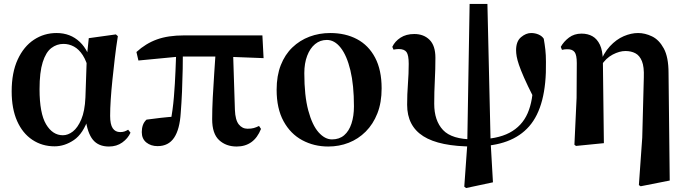

<svg xmlns="http://www.w3.org/2000/svg" viewBox="-20 -724 3475 971"><path d="M256 16Q193 16 143.5 -17Q94 -50 66.5 -112Q39 -174 39 -262Q39 -357 69.5 -423Q100 -489 151.5 -523Q203 -557 266 -557Q336 -557 383.5 -512Q431 -467 444 -388H451L430 -364Q418 -415 398.5 -445Q379 -475 354 -488.5Q329 -502 301 -502Q267 -502 239.5 -481Q212 -460 196 -409.5Q180 -359 180 -273Q180 -151 213 -95.5Q246 -40 298 -40Q324 -40 348.5 -59Q373 -78 391 -120Q409 -162 412 -231L419 -435L429 -531L566 -550L576 -541Q567 -485 560.5 -428.5Q554 -372 548.5 -319.5Q543 -267 540 -220.5Q537 -174 537 -138Q537 -95 550 -75.5Q563 -56 588 -56Q601 -56 610.5 -59.5Q620 -63 628 -68L640 -53Q627 -24 598.5 -3.5Q570 17 531 17Q478 17 450 -17Q422 -51 412 -127L428 -129Q401 -48 354 -16Q307 16 256 16Z M777 15Q743 15 720 -3.5Q697 -22 697 -56Q697 -75 702.5 -91Q708 -107 721 -119Q757 -124 792.5 -128Q828 -132 869 -135L842 -106Q854 -167 859.5 -234Q865 -301 867.5 -365Q870 -429 872 -482H905Q905 -434 904 -376Q903 -318 900.5 -260.5Q898 -203 894 -153Q889 -70 860.5 -27.5Q832 15 777 15ZM680 -418 670 -461Q717 -504 773.5 -524.5Q830 -545 911 -545H1307L1313 -430L1105 -438H889ZM1177 17Q1123 17 1088 -15.5Q1053 -48 1053 -121Q1053 -171 1056 -230.5Q1059 -290 1063.5 -355Q1068 -420 1072 -482H1158L1168 -168Q1170 -117 1187.5 -95Q1205 -73 1232 -73Q1251 -73 1263.5 -76.5Q1276 -80 1290 -87L1300 -72Q1282 -27 1251 -5Q1220 17 1177 17Z M1640 17Q1568 17 1508.5 -15Q1449 -47 1414 -111Q1379 -175 1379 -270Q1379 -341 1400 -394.5Q1421 -448 1458.5 -484Q1496 -520 1545 -538.5Q1594 -557 1650 -557Q1727 -557 1785.5 -526Q1844 -495 1877 -432.5Q1910 -370 1910 -277Q1910 -205 1888.5 -150.5Q1867 -96 1829.5 -58.5Q1792 -21 1743.5 -2Q1695 17 1640 17ZM1659 -19Q1696 -19 1720.5 -40Q1745 -61 1757.5 -99Q1770 -137 1770 -186Q1770 -294 1752 -368.5Q1734 -443 1703 -482.5Q1672 -522 1633 -522Q1599 -522 1573.5 -501Q1548 -480 1533.5 -442Q1519 -404 1519 -354Q1519 -240 1539 -165.5Q1559 -91 1591 -55Q1623 -19 1659 -19Z M2337 227 2328 220 2343 9 2355 -704H2445L2461 -11L2473 198ZM2375 17Q2203 17 2121 -35Q2039 -87 2039 -194Q2039 -247 2043 -299.5Q2047 -352 2047 -401Q2047 -445 2036 -460.5Q2025 -476 1996 -476Q1989 -476 1982.5 -475Q1976 -474 1970 -473L1964 -487Q1977 -515 2005.5 -533.5Q2034 -552 2075 -552Q2123 -552 2152.5 -522.5Q2182 -493 2182 -432Q2182 -374 2179 -316.5Q2176 -259 2176 -199Q2176 -114 2220.5 -66.5Q2265 -19 2375 -19ZM2383 16 2386 -19Q2493 -19 2556.5 -52.5Q2620 -86 2648.5 -151.5Q2677 -217 2676 -314Q2676 -337 2674 -359.5Q2672 -382 2667 -416L2719 -409L2677 -234Q2647 -293 2630 -332Q2613 -371 2604.5 -396Q2596 -421 2593 -438.5Q2590 -456 2590 -470Q2590 -515 2615 -536Q2640 -557 2666 -557Q2686 -557 2703.5 -549.5Q2721 -542 2730 -528Q2735 -499 2738 -472.5Q2741 -446 2741 -411Q2745 -187 2656.5 -85.5Q2568 16 2383 16Z M2885 8 2896 -229 2897 -405Q2897 -446 2886 -460.5Q2875 -475 2851 -475Q2844 -475 2837 -474.5Q2830 -474 2822 -472L2816 -487Q2831 -514 2857.5 -534Q2884 -554 2921 -554Q2953 -554 2976.5 -540.5Q3000 -527 3014 -497.5Q3028 -468 3029 -417V-413L3034 0L2893 14ZM3211 212 3228 -28 3236 -333Q3238 -386 3226.5 -414.5Q3215 -443 3193.5 -454.5Q3172 -466 3143 -466Q3113 -466 3078.5 -448Q3044 -430 3020 -392L3009 -400H3012Q3032 -455 3064.5 -490Q3097 -525 3134.5 -541Q3172 -557 3207 -557Q3242 -557 3277.5 -540Q3313 -523 3337 -479Q3361 -435 3361 -355L3367 189L3220 218Z"/></svg>

Font: Noto Serif TC ExtraBold
Style: Regular
Weight: 800
Designer: Ryoko NISHIZUKA 西塚涼子 (kana & ideographs); Frank Grießhammer (Latin, Greek & Cyrillic); Wenlong ZHANG 张文龙 (bopomofo); San
Foundry: Adobe
Version: Version 2.002-H1;hotconv 1.1.0;makeotfexe 2.6.0